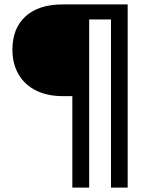

<svg xmlns="http://www.w3.org/2000/svg" viewBox="-20 -720 687 870"><path d="M307.8 130V-284.4H264.9Q194.5 -284.4 143.3 -309.9Q92.2 -335.3 64.3 -382.9Q36.3 -430.5 36.3 -495.4Q36.3 -592 95.9 -646Q155.4 -700 264.2 -700H558.5V130H482.9V-631.8H384.1V130Z"/></svg>

Font: REM Medium
Style: Regular
Weight: 500
Designer: Octavio Pardo
Foundry: Ashler Design
Version: Version 1.005;gftools[0.9.28]